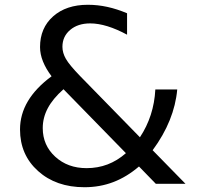

<svg xmlns="http://www.w3.org/2000/svg" viewBox="-20 -762 820 796"><path d="M243.2 -392.1Q198.7 -352.5 178 -313.2Q157.2 -273.9 157.2 -231Q157.2 -159.7 209 -112.3Q260.7 -64.9 338.9 -64.9Q385.3 -64.9 425.8 -80.3Q466.3 -95.7 502 -127ZM312 -446.8 560.1 -192.9Q588.9 -236.3 605 -285.9Q621.1 -335.4 624 -391.1H714.8Q709 -326.7 683.6 -263.7Q658.2 -200.7 612.8 -139.2L749 0H626L556.2 -71.8Q505.4 -28.3 449.7 -7.1Q394 14.2 330.1 14.2Q212.4 14.2 137.7 -53Q63 -120.1 63 -225.1Q63 -287.6 95.7 -342.5Q128.4 -397.5 193.8 -445.8Q170.4 -476.6 158.2 -507.1Q146 -537.6 146 -566.9Q146 -646 200.2 -694.1Q254.4 -742.2 344.2 -742.2Q384.8 -742.2 425 -733.4Q465.3 -724.6 506.8 -707V-618.2Q464.4 -641.1 425.8 -653.1Q387.2 -665 354 -665Q302.7 -665 270.8 -637.9Q238.8 -610.8 238.8 -567.9Q238.8 -543 253.2 -517.8Q267.6 -492.7 312 -446.8Z"/></svg>

Font: Pangururan
Style: Regular
Weight: 400
Designer: Uli Kozok
Foundry: Michael Everson and Uli Kozok
Version: Version 1.005